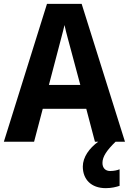

<svg xmlns="http://www.w3.org/2000/svg" viewBox="-20 -736 669 997"><path d="M473 0H490C444 33 410 80 410 129C410 195 453 241 529 241C560 241 582 235 601 229V143C589 148 572 152 552 152C528 152 512 137 512 110C512 77 535 44 580 0H629L404 -716H224L0 0H157L202 -171H428ZM349 -474 397 -295H234L281 -474C287 -499 307 -570 315 -606C323 -567 339 -513 349 -474Z"/></svg>

Font: Noto Sans Kannada SemiCondensed
Style: Bold
Weight: 700
Width: 4
Designer: Jelle Bosma - Monotype Design Team
Foundry: Monotype Imaging Inc.
Version: Version 2.005